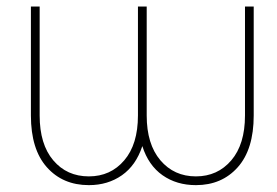

<svg xmlns="http://www.w3.org/2000/svg" viewBox="-20 -548 836 579"><path d="M248 10.3Q169.4 10.3 121.3 -43.7Q73.2 -97.7 73.2 -199.7V-528.3H99.6V-199.7Q99.6 -112.8 140.6 -64.5Q181.6 -16.1 248 -16.1Q313.5 -16.1 354.7 -64.5Q396 -112.8 396 -199.7V-528.3H422.4V-199.7Q422.4 -113.3 463.6 -64.7Q504.9 -16.1 570.8 -16.1Q636.2 -16.1 677.5 -64.5Q718.8 -112.8 718.8 -199.7V-528.3H745.1V-199.7Q745.1 -97.7 697 -43.7Q648.9 10.3 570.8 10.3Q512.7 10.3 470.2 -19.5Q427.7 -49.3 409.2 -107.4Q390.1 -49.3 347.7 -19.5Q305.2 10.3 248 10.3Z"/></svg>

Font: Roboto Slab Thin
Style: Regular
Weight: 100
Designer: Google
Version: Version 2.000; ttfautohint (v1.8.1.43-b0c9)